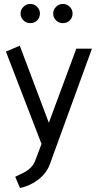

<svg xmlns="http://www.w3.org/2000/svg" viewBox="-20 -731 495 971"><path d="M159 79Q151 101 136 116Q121 131 101 141.5Q81 152 57 163L81 220Q116 212 146 195.5Q176 179 198.5 154.5Q221 130 232 100L445 -485H366L227 -110L80 -500L10 -470L190 -3ZM133 -614Q154 -614 168 -628Q182 -642 182 -663Q182 -682 168 -696.5Q154 -711 133 -711Q113 -711 98.5 -696.5Q84 -682 84 -663Q84 -642 98.5 -628Q113 -614 133 -614ZM298 -614Q319 -614 333 -628Q347 -642 347 -663Q347 -682 333 -696.5Q319 -711 298 -711Q278 -711 263.5 -696.5Q249 -682 249 -663Q249 -642 263.5 -628Q278 -614 298 -614Z"/></svg>

Font: Catamaran
Style: Regular
Weight: 400
Designer: Pria Ravichandran
Version: Version 2.000